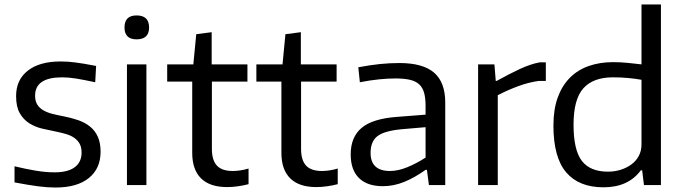

<svg xmlns="http://www.w3.org/2000/svg" viewBox="-20 -828 3053 859"><path d="M228 11Q192 11 150 5.5Q108 0 45 -12V-84Q95 -72 139.5 -64.5Q184 -57 224 -57Q284 -57 314.5 -80Q345 -103 345 -145Q345 -168 337 -183.5Q329 -199 314 -210Q299 -221 278 -227.5Q257 -234 232 -239Q201 -245 169 -252.5Q137 -260 111 -276.5Q85 -293 68.5 -321.5Q52 -350 52 -398Q52 -471 104.5 -512Q157 -553 251 -553Q268 -553 284 -552Q300 -551 318 -548.5Q336 -546 358 -542.5Q380 -539 410 -533L406 -460Q355 -471 321 -476.5Q287 -482 258 -482Q137 -482 137 -400Q137 -376 146.5 -360.5Q156 -345 173 -335Q190 -325 213 -319Q236 -313 263 -308Q299 -301 329.5 -290.5Q360 -280 382.5 -262Q405 -244 417.5 -216.5Q430 -189 430 -149Q430 -74 377.5 -31.5Q325 11 228 11Z M591 -652Q537 -652 537 -705Q537 -759 591 -759Q647 -759 647 -705Q647 -652 591 -652ZM548 -540H635V0H548Z M996 9Q919 9 879.5 -30Q840 -69 840 -144V-463H728V-540H845L858 -675L927 -684V-540H1087V-463H928V-162Q928 -111 950.5 -87Q973 -63 1021 -63Q1036 -63 1054 -65.5Q1072 -68 1092 -74V-4Q1069 2 1044 5.5Q1019 9 996 9Z M1395 9Q1318 9 1278.5 -30Q1239 -69 1239 -144V-463H1127V-540H1244L1257 -675L1326 -684V-540H1486V-463H1327V-162Q1327 -111 1349.5 -87Q1372 -63 1420 -63Q1435 -63 1453 -65.5Q1471 -68 1491 -74V-4Q1468 2 1443 5.5Q1418 9 1395 9Z M1693 5Q1623 5 1586 -31.5Q1549 -68 1549 -137Q1549 -215 1598 -256Q1647 -297 1755 -305L1884 -315V-354Q1884 -389 1877.5 -412.5Q1871 -436 1855.5 -450.5Q1840 -465 1814 -471Q1788 -477 1749 -477Q1715 -477 1675.5 -473Q1636 -469 1590 -460L1583 -527Q1636 -537 1679.5 -541.5Q1723 -546 1767 -546Q1872 -546 1922 -503Q1972 -460 1972 -369V0H1899L1890 -68H1884Q1835 -33 1788 -14Q1741 5 1693 5ZM1725 -63Q1761 -63 1802.5 -80Q1844 -97 1884 -123V-259L1779 -250Q1701 -243 1669.5 -219.5Q1638 -196 1638 -144Q1638 -63 1725 -63Z M2119 -540H2192L2198 -466H2202Q2258 -497 2305 -519Q2352 -541 2394 -549H2422V-466H2391Q2346 -460 2298.5 -442.5Q2251 -425 2207 -402V0H2119Z M2680 10Q2570 10 2513 -57Q2456 -124 2456 -266Q2456 -338 2475 -391Q2494 -444 2529 -479.5Q2564 -515 2613.5 -532.5Q2663 -550 2723 -550Q2758 -550 2790 -546.5Q2822 -543 2850 -540V-808H2937V0H2861L2853 -66H2847Q2791 10 2680 10ZM2700 -60Q2730 -60 2757 -68.5Q2784 -77 2805 -92.5Q2826 -108 2838 -130.5Q2850 -153 2850 -182V-471Q2823 -476 2790.5 -479Q2758 -482 2722 -482Q2634 -482 2590 -433Q2546 -384 2546 -270Q2546 -157 2583 -108.5Q2620 -60 2700 -60Z"/></svg>

Font: Encode Sans Normal
Style: Regular
Weight: 400
Designer: Pablo Impallari, Andres Torresi
Foundry: Pablo Impallari, Andres Torresi
Version: Version 1.000; ttfautohint (v1.00) -l 8 -r 50 -G 200 -x 14 -